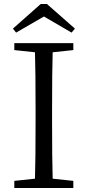

<svg xmlns="http://www.w3.org/2000/svg" viewBox="-20 -946 441 966"><path d="M52 0V-36L156 -47Q159 -142 159 -337V-392Q159 -587 156 -683L52 -694V-729H349V-694L245 -683Q242 -588 242 -392V-337Q242 -143 245 -47L349 -36V0ZM61 -782 45 -802 185 -926H216L357 -802L340 -782L201 -863Z"/></svg>

Font: GenRyuMin TW R
Style: Regular
Weight: 400
Version: Version 1.501;PS 1;hotconv 16.6.51;makeotf.lib2.5.65220